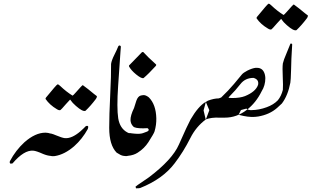

<svg xmlns="http://www.w3.org/2000/svg" viewBox="-20 -863 1722 1061"><path d="M260.7 -1.5ZM260.7 -1.5Q242.2 -2.4 218.3 -12.2Q180.2 -29.3 164.1 -30.3Q113.3 -35.2 49.3 40Q39.1 42 37.1 41Q31.2 35.2 35.2 26.9Q66.4 -32.2 115.2 -77.1Q175.3 -129.9 231.4 -129.9Q244.6 -129.9 262.7 -124L305.7 -64.5ZM46.9 45.9Z M279.3 -377.9Q294.9 -396 298.3 -397Q304.2 -396.5 313 -387.7Q345.7 -356.4 380.9 -334.5Q383.3 -334.5 398.4 -351.6Q433.6 -392.1 437.5 -392.6Q465.3 -372.6 499.5 -343.8L515.6 -331.5Q515.6 -322.8 509.3 -315.4Q480.5 -277.3 452.1 -250.5Q437 -244.6 399.4 -277.8Q378.9 -295.9 371.6 -307.6Q368.7 -312.5 367.2 -312.5Q365.7 -312 344.7 -288.1Q316.9 -255.9 314 -254.9Q307.1 -251.5 293.9 -259.8Q254.4 -283.2 231.9 -315.9Q230.5 -319.3 234.4 -324.2Z M260.3 -125.5Q273.9 -122.1 291 -114.7Q321.8 -101.6 338.4 -99.6Q376.5 -96.2 424.8 -137.7Q434.1 -146 443.8 -155.3Q447.8 -159.2 451.7 -163.6Q454.6 -166.5 459.5 -167.5Q466.3 -168.5 467.8 -161.6L465.3 -150.4Q434.6 -94.7 389.6 -54.7Q336.4 -8.8 282.7 -0.5Q272.5 1 260.3 -1L229 -67.9Z M681.6 -377V43.5ZM710.4 -125Q699.7 -123 683.6 -131.3Q642.6 -153.3 633.3 -209Q624.5 -266.6 632.8 -388.7Q644.5 -561 645.5 -573.7L647.9 -605.5L647 -607.4Q645.5 -609.9 644 -610.8Q641.6 -612.3 638.7 -611.3Q634.8 -609.9 633.8 -607.4Q626 -587.9 611.8 -559.6Q596.7 -529.8 593.8 -509.8Q594.7 -451.7 588.9 -334.5Q583.5 -227.1 583.5 -156.7Q583.5 -61.5 624.5 -19.5Q647.9 -3.9 660.9 -2Q673.8 0 681.6 -0.5L711.9 -58.1Z M692.9 -501 765.1 -575.2H772Q793.5 -550.8 840.3 -508.8Q846.2 -504.9 840.3 -498Q801.3 -455.1 772.9 -431.2Q761.2 -428.2 732.9 -451.2Q704.6 -474.1 692.9 -496.1Z M682.1 -1H682.6L687.5 -2Q718.8 -4.9 741.2 -19.5Q777.8 -43 799.8 -77.1Q831.1 -126 834 -136.7Q844.7 -172.9 843.8 -209.5Q841.8 -285.6 802.7 -324.7Q798.8 -328.6 787.1 -334.5Q779.8 -337.9 771.5 -337.4Q765.1 -336.9 758.8 -335.4Q742.2 -331.5 733.4 -306.2Q728.5 -292.5 720.7 -266.1Q700.2 -224.1 701.2 -198.7Q702.1 -178.2 716.8 -163.6Q726.6 -153.8 771.5 -153.8Q783.2 -153.8 794.9 -154.8L800.8 -149.9L801.8 -144L799.3 -140.1Q797.9 -136.7 769 -127Q752.4 -121.6 723.1 -124.5L709 -126Q705.6 -126 696.3 -127.9H695.8Q676.8 -99.6 658.2 -71.8Z M1487.3 -263.7ZM1117.2 -300.3Q1075.2 -275.4 1033.2 -203.1Q1016.6 -172.9 968.8 -64.5Q932.6 18.6 803.7 116.2Q793 124 756.8 148.4Q741.2 158.2 728.5 168.9L730.5 171.9Q730.5 171.9 730.5 174.8Q731.4 177.7 732.4 177.7Q750 177.7 754.9 175.8Q879.9 126 945.3 39.1Q993.2 -23.4 1032.2 -100.6Q1063.5 -163.1 1117.7 -203.1L1136.7 -253.9Z M1342.8 -53.2ZM1380.9 -432.6Q1335 -432.6 1308.6 -398.4Q1282.2 -364.3 1249 -331.1Q1243.2 -325.2 1243.2 -322.3Q1253.9 -322.3 1263.7 -321.3Q1306.6 -321.3 1334 -332Q1393.6 -356.4 1406.2 -394.5Q1412.1 -423.8 1380.9 -432.6ZM1193.8 -212.9Q1193.8 -212.9 1192.4 -212.9Q1147.5 -214.8 1116.7 -203.1L1105 -252.9L1117.7 -299.8L1128.9 -306.6Q1162.1 -319.3 1189 -319.3Q1195.3 -321.3 1202.1 -324.2Q1243.2 -363.3 1273.4 -399.4Q1312.5 -446.3 1316.4 -451.2Q1324.2 -460.9 1346.7 -472.7Q1374 -486.3 1393.6 -488.3Q1424.8 -490.2 1437.5 -466.8Q1445.3 -453.1 1446.3 -431.6Q1446.3 -390.6 1425.8 -358.4Q1394.5 -294.9 1343.8 -255.9Q1288.1 -212.9 1222.7 -212.9Q1222.7 -212.9 1193.8 -212.9Z M1445.3 -823.7Q1460.9 -841.8 1464.4 -842.8Q1470.2 -842.3 1479 -833.5Q1511.7 -802.2 1546.9 -780.3Q1549.3 -780.3 1564.5 -797.4Q1599.6 -837.9 1603.5 -838.4Q1631.3 -818.4 1665.5 -789.6L1681.6 -777.3Q1681.6 -768.6 1675.3 -761.2Q1646.5 -723.1 1618.2 -696.3Q1603 -690.4 1565.4 -723.6Q1544.9 -741.7 1537.6 -753.4Q1534.7 -758.3 1533.2 -758.3Q1531.7 -757.8 1510.7 -733.9Q1482.9 -701.7 1480 -700.7Q1473.1 -697.3 1460 -705.6Q1420.4 -729 1397.9 -761.7Q1396.5 -765.1 1400.4 -770Z M1515.6 -309.1Q1491.7 -284.2 1453.6 -270.5Q1411.6 -254.9 1368.7 -254.4Q1356 -253.9 1344.7 -260.3Q1341.8 -261.7 1342.8 -263.2L1311.5 -254.9L1298.3 -228.5L1326.2 -222.2Q1370.1 -212.9 1406.7 -219.2Q1469.7 -230 1511.2 -266.6Q1524.4 -277.8 1537.6 -291Q1571.3 -335.4 1584.5 -406.2Q1586.9 -419.4 1588.4 -473.6Q1589.4 -509.8 1590.3 -539.1Q1591.8 -571.3 1594.7 -618.2Q1586.9 -628.4 1583 -616.9Q1579.1 -605.5 1562 -565.4Q1547.9 -533.2 1543 -512.2Q1540 -488.3 1542.5 -438.7Q1544.9 -389.2 1543 -366.2Q1534.2 -332 1515.6 -309.1ZM1347.2 -53.7Z"/></svg>

Font: Jameel Khushkhati
Style: Regular
Weight: 400
Version: Version 3.5